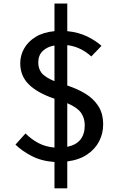

<svg xmlns="http://www.w3.org/2000/svg" viewBox="-20 -891 655 1070"><path d="M354.9 -871.3V-717.4Q416.9 -711.3 464.9 -688.2Q512.8 -665.1 545.6 -635.4L488.7 -576.4Q429.7 -630.3 354.9 -639.5V-414.4Q409.2 -396.9 454.6 -369.7Q500 -342.6 527.4 -300.8Q554.9 -259 554.9 -196.9Q554.9 -146.7 532.3 -103.1Q509.7 -59.5 465.4 -29.7Q421 0 354.9 8.7V158.5H283.6V11.8Q210.3 6.7 155.6 -22.1Q101 -50.8 66.2 -85.1L122.1 -147.2Q154.4 -114.9 194.1 -93.8Q233.8 -72.8 283.6 -68.7V-341Q190.3 -372.3 141.5 -419.7Q92.8 -467.2 92.8 -538.5Q92.8 -582.1 114.4 -620.5Q135.9 -659 178.2 -685.1Q220.5 -711.3 283.6 -717.4V-871.3ZM283.6 -637.4Q243.1 -630.8 218.2 -606.9Q193.3 -583.1 193.3 -542.6Q193.3 -508.7 211.5 -484.9Q229.7 -461 283.6 -438.5ZM354.9 -315.9V-72.8Q452.3 -92.8 452.3 -192.8Q452.3 -233.3 431.3 -262.8Q410.3 -292.3 354.9 -315.9Z"/></svg>

Font: Fira Code Retina
Style: Regular
Weight: 450
Monospace: yes
Designer: Carrois Corporate, Edenspiekermann AG, Nikita Prokopov
Foundry: Carrois Corporate, Edenspiekermann AG, Nikita Prokopov
Version: Version 6.002